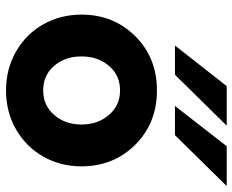

<svg xmlns="http://www.w3.org/2000/svg" viewBox="-90 -700 800 661"><g transform="rotate(90 310.5 -370.0)"><path d="M137.2 -571.8 276.9 -750H413.1L237.8 -571.8ZM345.2 -571.8 483.9 -750H621.1L445.8 -571.8ZM30.8 -250Q30.8 -360.4 105 -435.1Q179.2 -509.8 292 -509.8Q404.3 -509.8 478.8 -435.1Q553.2 -360.4 553.2 -250Q553.2 -178.2 519.8 -118.9Q486.3 -59.6 426.3 -24.9Q366.2 9.8 292 9.8Q217.8 9.8 157.5 -24.9Q97.2 -59.6 64 -118.9Q30.8 -178.2 30.8 -250ZM292 -118.2Q343.3 -118.2 376.2 -156Q409.2 -193.8 409.2 -250Q409.2 -306.2 376.2 -344.5Q343.3 -382.8 292 -382.8Q239.7 -382.8 207.3 -344.7Q174.8 -306.6 174.8 -250Q174.8 -193.4 207.3 -155.8Q239.7 -118.2 292 -118.2Z"/></g></svg>

Font: Orkney
Style: Bold
Weight: 700
Designer: Samuel Oakes and Alfredo Marco Pradil
Foundry: Alfredo Marco Pradil
Version: 1.0